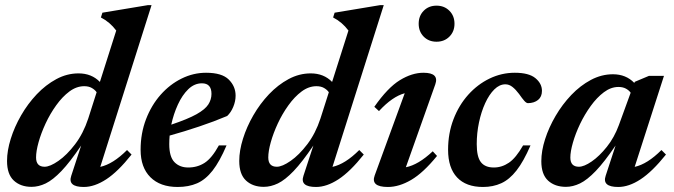

<svg xmlns="http://www.w3.org/2000/svg" viewBox="-20 -732 2682 764"><path d="M503.5 -117Q449.5 -49 402.8 -18.5Q356 12 313.5 12Q248.5 12 263.5 -32.5L303 -153Q258.5 -87 224.5 -51.5Q190.5 -16 162 -2.2Q133.5 11.5 105.5 11.5Q62 11.5 35 -13.5Q8 -38.5 8 -91.5Q8 -132.5 22.8 -179.8Q37.5 -227 64 -273Q90.5 -319 126.2 -356.8Q162 -394.5 204.2 -417.2Q246.5 -440 292.5 -440Q344.5 -440 377.5 -406L442.5 -610.5Q417.5 -644 381.5 -662.5L387.5 -681.5L568 -711.5H583L379 -68Q429.5 -79 485.5 -135ZM123.5 -105.5Q123.5 -68.5 157.5 -68.5Q179 -68.5 212.5 -91.8Q246 -115 278.8 -158Q311.5 -201 331 -260L364.5 -365Q357.5 -375 345.2 -382Q333 -389 315 -389Q284.5 -389 256.2 -368Q228 -347 203.8 -313.2Q179.5 -279.5 161.5 -240.8Q143.5 -202 133.5 -166.2Q123.5 -130.5 123.5 -105.5Z M881.5 -153.5Q854 -89 825.8 -53Q797.5 -17 764 -2.5Q730.5 12 687 12Q617.5 12 578.5 -26.8Q539.5 -65.5 539.5 -136Q539.5 -201.5 561 -257.5Q582.5 -313.5 619.2 -355Q656 -396.5 702.8 -419.5Q749.5 -442.5 800 -442.5Q863 -442.5 890.2 -415.5Q917.5 -388.5 917.5 -351.5Q917.5 -329 908.2 -306.8Q899 -284.5 884 -270.5Q832 -248.5 773.2 -228.8Q714.5 -209 655 -192.5Q653.5 -175 653.5 -158.5Q653.5 -108 674.2 -86.8Q695 -65.5 729 -65.5Q765.5 -65.5 794.2 -84Q823 -102.5 851 -153.5ZM783.5 -400.5Q753.5 -400.5 729.2 -377Q705 -353.5 687.8 -315.8Q670.5 -278 661.5 -236Q727 -258 761.5 -277.2Q796 -296.5 808.8 -316.2Q821.5 -336 821.5 -358.5Q821.5 -400.5 783.5 -400.5Z M1427.5 -117Q1373.5 -49 1326.8 -18.5Q1280 12 1237.5 12Q1172.5 12 1187.5 -32.5L1227 -153Q1182.5 -87 1148.5 -51.5Q1114.5 -16 1086 -2.2Q1057.5 11.5 1029.5 11.5Q986 11.5 959 -13.5Q932 -38.5 932 -91.5Q932 -132.5 946.8 -179.8Q961.5 -227 988 -273Q1014.5 -319 1050.2 -356.8Q1086 -394.5 1128.2 -417.2Q1170.5 -440 1216.5 -440Q1268.5 -440 1301.5 -406L1366.5 -610.5Q1341.5 -644 1305.5 -662.5L1311.5 -681.5L1492 -711.5H1507L1303 -68Q1353.5 -79 1409.5 -135ZM1047.5 -105.5Q1047.5 -68.5 1081.5 -68.5Q1103 -68.5 1136.5 -91.8Q1170 -115 1202.8 -158Q1235.5 -201 1255 -260L1288.5 -365Q1281.5 -375 1269.2 -382Q1257 -389 1239 -389Q1208.5 -389 1180.2 -368Q1152 -347 1127.8 -313.2Q1103.5 -279.5 1085.5 -240.8Q1067.5 -202 1057.5 -166.2Q1047.5 -130.5 1047.5 -105.5Z M1646 -637.5Q1646 -669 1666 -689.2Q1686 -709.5 1717 -709.5Q1748 -709.5 1768.2 -689.2Q1788.5 -669 1788.5 -637.5Q1788.5 -606.5 1768.2 -586.2Q1748 -566 1717 -566Q1686 -566 1666 -586.2Q1646 -606.5 1646 -637.5ZM1471 -34 1590.5 -361Q1541.5 -348 1488 -290L1469.5 -307Q1523 -383.5 1571.2 -413Q1619.5 -442.5 1665 -442.5Q1728.5 -442.5 1712 -396L1595 -66.5Q1644.5 -76 1702 -130L1719 -111.5Q1664 -44 1616 -16Q1568 12 1523.5 12Q1454 12 1471 -34Z M1991 -396.5Q1967.5 -396.5 1947 -376.2Q1926.5 -356 1910.8 -321.8Q1895 -287.5 1886 -245Q1877 -202.5 1877 -158.5Q1877 -108 1893.5 -86.8Q1910 -65.5 1945 -65.5Q1977 -65.5 2005 -84.5Q2033 -103.5 2061.5 -153.5H2091Q2063.5 -89.5 2035.2 -53.5Q2007 -17.5 1974.5 -2.8Q1942 12 1902 12Q1834.5 12 1798.8 -26Q1763 -64 1763 -136Q1763 -201.5 1784.5 -257.5Q1806 -313.5 1843.2 -355Q1880.5 -396.5 1928.2 -419.5Q1976 -442.5 2028.5 -442.5Q2084.5 -442.5 2110.5 -421Q2136.5 -399.5 2136.5 -370.5Q2136.5 -347 2121.2 -334.5Q2106 -322 2081 -321.5Q2074.5 -321.5 2066.2 -330.8Q2058 -340 2045.5 -358Q2032.5 -375.5 2019.2 -386Q2006 -396.5 1991 -396.5Z M2390 -32.5 2429.5 -153Q2385 -87.5 2350.8 -51.8Q2316.5 -16 2288 -2.2Q2259.5 11.5 2232 11.5Q2188 11.5 2161 -13.2Q2134 -38 2134 -90.5Q2134 -131.5 2149 -178.2Q2164 -225 2190.8 -270.8Q2217.5 -316.5 2253.2 -354Q2289 -391.5 2331.2 -414Q2373.5 -436.5 2419 -436.5Q2471 -436.5 2504 -402L2506 -406.5L2562 -430H2622L2505.5 -68Q2556 -79 2612 -135L2630 -117Q2575.5 -49 2529 -18.5Q2482.5 12 2440 12Q2375 12 2390 -32.5ZM2249.5 -105Q2249.5 -68.5 2283.5 -68.5Q2304 -68.5 2334.5 -89.5Q2365 -110.5 2394.8 -147.8Q2424.5 -185 2442.5 -234L2489.5 -363Q2483 -372.5 2470.8 -379.2Q2458.5 -386 2441 -386Q2411 -386 2383 -365Q2355 -344 2330.8 -310.5Q2306.5 -277 2288.2 -238.8Q2270 -200.5 2259.8 -164.8Q2249.5 -129 2249.5 -105Z"/></svg>

Font: Newsreader 16pt SemiBold
Style: Italic
Weight: 600
Italic angle: -17°
Designer: Hugues Gentile
Foundry: Production Type
Version: Version 1.003; ttfautohint (v1.8.3)